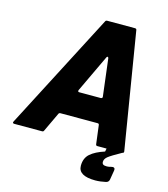

<svg xmlns="http://www.w3.org/2000/svg" viewBox="-181 -870 1038 1185"><g transform="rotate(15 338.0 -277.5)"><path d="M-35 0Q-40 0 -42.5 -3.5Q-45 -7 -42 -12L344 -756Q347 -763 356 -763H533Q543 -763 544 -754L666 -11V-9Q666 -5 663.5 -2.5Q661 0 657 0H497Q488 0 487 -9L472 -128Q471 -137 462 -137H225Q216 -137 213 -130L155 -7Q152 0 144 0ZM441 -292Q446 -292 449 -295.5Q452 -299 451 -303L422 -541Q420 -549 416 -549Q412 -549 409 -543L296 -304Q295 -302 295 -299Q295 -292 303 -292ZM430 143Q430 94 461.5 66.5Q493 39 552 20L556 0H657Q594 35 574.5 50.5Q555 66 555 85Q555 96 562 101Q569 106 586 106Q598 106 615 101Q618 100 623 100Q639 100 636 119L626 179Q623 196 606 200Q569 208 539 208Q430 208 430 143Z"/></g></svg>

Font: Open Sauce Two Black Italic
Style: Regular
Weight: 900
Italic angle: -10°
Designer: Alfredo Marco Pradil
Foundry: Creative Sauce Fz LLC
Version: Version 1.477